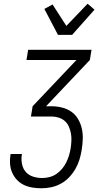

<svg xmlns="http://www.w3.org/2000/svg" viewBox="-20 -1002 540 1030"><path d="M202 8Q177 8 153 4Q129 0 108 -10Q87 -20 71 -37Q55 -54 45.5 -75.5Q36 -97 34 -121.5Q32 -146 36 -171L37 -176H98L97 -172Q93 -147 98 -122Q103 -97 118.5 -79.5Q134 -62 157.5 -54.5Q181 -47 206 -47Q225 -47 245 -52Q265 -57 282 -68.5Q299 -80 312.5 -96Q326 -112 335 -130Q344 -148 350 -167.5Q356 -187 359 -206Q362 -226 363 -246.5Q364 -267 360.5 -286Q357 -305 349.5 -322.5Q342 -340 328 -352.5Q314 -365 295 -371Q276 -377 256 -377H146L155 -432L390 -680H122L131 -735H471L462 -680L227 -432H256Q285 -432 313 -425Q341 -418 363 -402.5Q385 -387 399 -363Q413 -339 419 -312Q425 -285 424 -255.5Q423 -226 418 -197Q414 -171 406 -145Q398 -119 384 -95Q370 -71 350.5 -50.5Q331 -30 306 -16.5Q281 -3 254.5 2.5Q228 8 202 8ZM291 -815 218 -954 262 -978 336 -863 450 -982 487 -950 367 -815Z"/></svg>

Font: Iosevka Light Oblique
Style: Regular
Weight: 300
Italic angle: -9°
Monospace: yes
Designer: Belleve Invis
Foundry: Belleve Invis
Version: Version 32.5.0; ttfautohint (v1.8.4)